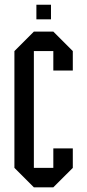

<svg xmlns="http://www.w3.org/2000/svg" viewBox="-20 -802 373 822"><path d="M208.3 -83.3V-166.7H291.7V-83.3L208.3 0H125L41.7 -83.3V-583.3L125 -666.7H208.3L291.7 -583.3V-500H208.3V-583.3H125V-83.3ZM198.3 -719.2H135.8V-781.7H198.3Z"/></svg>

Font: Yulong
Style: Regular
Weight: 400
Designer: GGBotNet
Foundry: f0n7.com
Version: 1.00